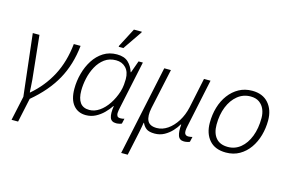

<svg xmlns="http://www.w3.org/2000/svg" viewBox="-119 -1064 2403 1587"><g transform="rotate(15 1083.0 -270.0)"><path d="M65 206 110 -3 49 -532H106L145 -160Q147 -134 149 -103Q151 -72 152 -52H155Q260 -142 322 -260Q384 -378 400 -532H458Q441 -368 370 -240Q299 -112 165 0L121 206Z M647 10Q579 10 539.5 -38Q500 -86 500 -177Q500 -243 517.5 -308Q535 -373 569 -426Q603 -479 653 -510.5Q703 -542 768 -542Q831 -542 865 -510Q899 -478 914 -429H917L954 -532H991L905 -126Q902 -111 899.5 -98Q897 -85 897 -74Q897 -58 904 -48.5Q911 -39 930 -39Q937 -39 946 -40Q955 -41 964 -44L954 0Q946 4 932 7Q918 10 907 10Q865 10 853.5 -23Q842 -56 852 -122H849Q828 -90 797.5 -59.5Q767 -29 729 -9.5Q691 10 647 10ZM664 -39Q708 -39 749.5 -67.5Q791 -96 823.5 -145Q856 -194 875 -253Q885 -286 887.5 -315Q890 -344 890 -363Q890 -425 857.5 -459Q825 -493 773 -493Q716 -493 675.5 -463Q635 -433 609 -385Q583 -337 571 -282Q559 -227 559 -177Q559 -110 584.5 -74.5Q610 -39 664 -39ZM764 -606 765 -615 849 -776H917L915 -768L804 -606Z M1011 236 1174 -532H1231L1157 -188Q1142 -116 1161 -77.5Q1180 -39 1241 -39Q1289 -39 1333.5 -69.5Q1378 -100 1411.5 -153.5Q1445 -207 1460 -275L1514 -532H1570L1483 -119Q1473 -73 1481 -56Q1489 -39 1511 -39Q1520 -39 1529 -40.5Q1538 -42 1546 -44L1536 0Q1528 4 1514 7Q1500 10 1487 10Q1448 10 1436 -24Q1424 -58 1430 -119H1426Q1410 -91 1382.5 -61Q1355 -31 1318 -10.5Q1281 10 1236 10Q1187 10 1164 -7.5Q1141 -25 1129 -53H1126Q1124 -38 1120 -17Q1116 4 1111 30L1067 236Z M1845 9Q1752 9 1703 -47Q1654 -103 1654 -195Q1654 -265 1672.5 -327.5Q1691 -390 1727 -438Q1763 -486 1813 -513.5Q1863 -541 1926 -541Q2016 -541 2065.5 -484.5Q2115 -428 2115 -337Q2115 -271 2097.5 -209Q2080 -147 2045.5 -98Q2011 -49 1960.5 -20Q1910 9 1845 9ZM1849 -40Q1910 -40 1957 -78.5Q2004 -117 2030.5 -185.5Q2057 -254 2057 -343Q2057 -383 2043 -416.5Q2029 -450 2000 -471Q1971 -492 1925 -492Q1862 -492 1814 -453Q1766 -414 1739 -347Q1712 -280 1712 -194Q1712 -122 1746.5 -81Q1781 -40 1849 -40Z"/></g></svg>

Font: Noto Sans Light
Style: Italic
Weight: 300
Italic angle: -12°
Designer: Monotype Design Team
Foundry: Monotype Imaging Inc.
Version: Version 2.013; ttfautohint (v1.8.4.7-5d5b)